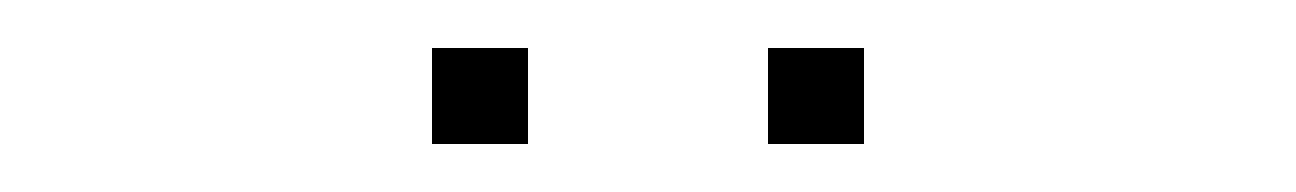

<svg xmlns="http://www.w3.org/2000/svg" viewBox="-20 -740 540 80"><path d="M200 -680H160V-720H200ZM340 -680H300V-720H340Z"/></svg>

Font: Tanohe Sans Thin
Style: Regular
Weight: 100
Designer: Village Type and Design LLC & Cristiano Sobral
Foundry: Cooper Hewitt Smithsonian Design Museum
Version: Version 1.00;September 29, 2021;FontCreator 13.0.0.2655 64-b